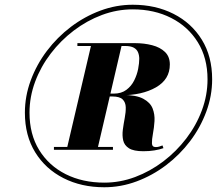

<svg xmlns="http://www.w3.org/2000/svg" viewBox="-20 -780 915 810"><path d="M420 10Q323.5 10 247.8 -28.5Q172 -67 128.5 -137.5Q85 -208 85 -304.5Q85 -374.5 109.8 -441.2Q134.5 -508 178 -565.5Q221.5 -623 279.2 -666.8Q337 -710.5 403.5 -735.2Q470 -760 540 -760Q636.5 -760 712.2 -721.5Q788 -683 831.5 -612.5Q875 -542 875 -445.5Q875 -375.5 850.2 -308.8Q825.5 -242 782 -184.5Q738.5 -127 680.8 -83.2Q623 -39.5 556.5 -14.8Q490 10 420 10ZM207.5 -148V-160H456.5V-148ZM261 -148 366.5 -598H495.5L390.5 -148ZM585 -142Q543.5 -142 524 -154.5Q504.5 -167 499.8 -187.5Q495 -208 498.2 -232.8Q501.5 -257.5 506.2 -282.2Q511 -307 510.5 -327.5Q510 -348 497.5 -360.5Q485 -373 453.5 -373H426.5V-379.5H495.5Q554.5 -379.5 584.2 -363.5Q614 -347.5 623.8 -322.5Q633.5 -297.5 631.8 -269.2Q630 -241 625.2 -216Q620.5 -191 621 -175.2Q621.5 -159.5 637 -159.5Q644.5 -159.5 651.5 -161.5Q658.5 -163.5 665.5 -166.5L669.5 -155Q653 -149 631.5 -145.5Q610 -142 585 -142ZM420 -9.5Q486.5 -9.5 550 -33.2Q613.5 -57 668.8 -99Q724 -141 766 -196Q808 -251 831.8 -314.8Q855.5 -378.5 855.5 -445.5Q855.5 -535.5 814.5 -601.8Q773.5 -668 702.2 -704.2Q631 -740.5 540 -740.5Q473.5 -740.5 410 -716.8Q346.5 -693 291.2 -651Q236 -609 194 -554Q152 -499 128.2 -435.2Q104.5 -371.5 104.5 -304.5Q104.5 -213.5 145.2 -147.2Q186 -81 257.2 -45.2Q328.5 -9.5 420 -9.5ZM426.5 -378V-385H459.5Q492 -385 513.2 -401Q534.5 -417 546.2 -440.8Q558 -464.5 562.8 -489.2Q567.5 -514 567.5 -532Q567.5 -546.5 562.5 -559Q557.5 -571.5 544.5 -578.8Q531.5 -586 507.5 -586H306.5V-598H549.5Q588.5 -598 622 -589.2Q655.5 -580.5 676 -560.8Q696.5 -541 696.5 -508Q696.5 -445 638 -411.5Q579.5 -378 489.5 -378Z"/></svg>

Font: Bodoni Moda 11pt Black
Style: Italic
Weight: 900
Italic angle: -13°
Designer: Owen Earl
Foundry: indestructible type
Version: Version 2.004